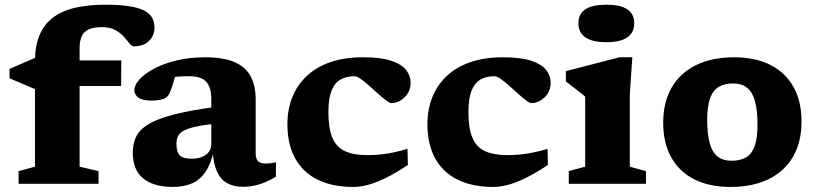

<svg xmlns="http://www.w3.org/2000/svg" viewBox="-20 -762 3384 796"><path d="M212 -405.5 125 -392.5 19.5 -437.5V-476.5L133.5 -525.5L218 -511.5H483L482 -405.5ZM310 -71 388.5 -52.5V0H57V-52.5L125 -71V-507Q125 -569.5 143 -614Q161 -658.5 197 -687Q233 -715.5 287.8 -729Q342.5 -742.5 416.5 -742.5Q480 -742.5 520.2 -735.5Q560.5 -728.5 582.2 -715.8Q604 -703 612.2 -685.5Q620.5 -668 620.5 -647Q620.5 -615 598 -592.5Q575.5 -570 535.5 -570Q526.5 -570 517 -582Q507.5 -594 493.5 -609.8Q479.5 -625.5 457.8 -637.5Q436 -649.5 403 -649.5Q369 -649.5 348.5 -640.5Q328 -631.5 319 -612Q310 -592.5 310 -562Z M889.5 -321 882 -250.5Q826 -244.5 792.2 -237Q758.5 -229.5 741 -219.8Q723.5 -210 717.5 -196.5Q711.5 -183 711.5 -165Q711.5 -132 725.2 -118Q739 -104 775.5 -104Q799.5 -104 817.8 -111.5Q836 -119 846 -132.5Q856 -146 856 -163.5V-352Q856 -400 835 -423Q814 -446 763.5 -446Q735.5 -446 716.8 -444.2Q698 -442.5 684 -439.5L714 -480.5Q709.5 -459.5 705 -442.2Q700.5 -425 695.8 -410Q691 -395 685 -380.5Q676.5 -359 658 -352Q639.5 -345 606 -345Q571 -345 554 -357.2Q537 -369.5 537 -388.5Q537 -409 558 -432.5Q579 -456 617.5 -476.8Q656 -497.5 710 -511Q764 -524.5 830 -524.5Q908 -524.5 954 -503.8Q1000 -483 1020 -443.8Q1040 -404.5 1040 -349.5V-126Q1040 -110.5 1044.8 -101Q1049.5 -91.5 1059 -87.8Q1068.5 -84 1082.5 -84Q1091.5 -84 1101.5 -85.2Q1111.5 -86.5 1124 -89V-30Q1094.5 -11 1059.5 0.8Q1024.5 12.5 987.5 12.5Q948 12.5 921 -3Q894 -18.5 879.2 -51.5Q864.5 -84.5 861.5 -137L867.5 -142Q855.5 -85.5 833.2 -51.5Q811 -17.5 777.2 -2.2Q743.5 13 696 13Q616.5 13 573.5 -22.5Q530.5 -58 530.5 -129Q530.5 -166 544.2 -195Q558 -224 595.5 -247Q633 -270 704 -288Q775 -306 889.5 -321Z M1484.5 -524.5Q1559 -524.5 1602.2 -510Q1645.5 -495.5 1664 -471.5Q1682.5 -447.5 1682.5 -418.5Q1682.5 -393.5 1670.2 -374.5Q1658 -355.5 1639.8 -345Q1621.5 -334.5 1603 -334.5Q1595.5 -334.5 1580.5 -345.8Q1565.5 -357 1547 -373.8Q1528.5 -390.5 1510 -407Q1491.5 -423.5 1475.5 -434.8Q1459.5 -446 1449 -446Q1415.5 -446 1391.2 -432Q1367 -418 1354.2 -385.5Q1341.5 -353 1341.5 -297Q1341.5 -231 1357.5 -192Q1373.5 -153 1409 -136Q1444.5 -119 1502 -119Q1548.5 -119 1588.5 -125.8Q1628.5 -132.5 1669.5 -145L1671 -78Q1620.5 -44.5 1579.8 -24.5Q1539 -4.5 1506.2 4.2Q1473.5 13 1444 13Q1358.5 13 1297.5 -16.8Q1236.5 -46.5 1204 -104.8Q1171.5 -163 1171.5 -247Q1171.5 -308 1191.8 -358.8Q1212 -409.5 1251.5 -446.8Q1291 -484 1349.5 -504.2Q1408 -524.5 1484.5 -524.5Z M2065 -524.5Q2139.5 -524.5 2182.8 -510Q2226 -495.5 2244.5 -471.5Q2263 -447.5 2263 -418.5Q2263 -393.5 2250.8 -374.5Q2238.5 -355.5 2220.2 -345Q2202 -334.5 2183.5 -334.5Q2176 -334.5 2161 -345.8Q2146 -357 2127.5 -373.8Q2109 -390.5 2090.5 -407Q2072 -423.5 2056 -434.8Q2040 -446 2029.5 -446Q1996 -446 1971.8 -432Q1947.5 -418 1934.8 -385.5Q1922 -353 1922 -297Q1922 -231 1938 -192Q1954 -153 1989.5 -136Q2025 -119 2082.5 -119Q2129 -119 2169 -125.8Q2209 -132.5 2250 -145L2251.5 -78Q2201 -44.5 2160.2 -24.5Q2119.5 -4.5 2086.8 4.2Q2054 13 2024.5 13Q1939 13 1878 -16.8Q1817 -46.5 1784.5 -104.8Q1752 -163 1752 -247Q1752 -308 1772.2 -358.8Q1792.5 -409.5 1832 -446.8Q1871.5 -484 1930 -504.2Q1988.5 -524.5 2065 -524.5Z M2494 -587Q2436 -587 2407 -607Q2378 -627 2378 -665.5Q2378 -704.5 2407 -723.5Q2436 -742.5 2494 -742.5Q2551.5 -742.5 2580.5 -723.5Q2609.5 -704.5 2609.5 -665.5Q2609.5 -627 2580.5 -607Q2551.5 -587 2494 -587ZM2601.5 -524.5 2591 -370V-71L2658 -52.5V0H2338V-52.5L2406 -71V-361.5Q2400.5 -366.5 2387.2 -377Q2374 -387.5 2357.5 -400Q2341 -412.5 2326 -424.5V-467L2548 -524.5Z M3013 -95.5Q3050 -95.5 3074 -110.2Q3098 -125 3109.2 -158Q3120.5 -191 3120.5 -244.5Q3120.5 -305 3110 -342.8Q3099.5 -380.5 3077.2 -398.2Q3055 -416 3019 -416Q2982.5 -416 2958.8 -401.2Q2935 -386.5 2923.5 -353.5Q2912 -320.5 2912 -266.5Q2912 -206.5 2922.2 -168.8Q2932.5 -131 2955 -113.2Q2977.5 -95.5 3013 -95.5ZM3008.5 13Q2920.5 13 2858 -18.8Q2795.5 -50.5 2762.5 -110.2Q2729.5 -170 2729.5 -253Q2729.5 -338 2764.5 -398.8Q2799.5 -459.5 2865.5 -492Q2931.5 -524.5 3024 -524.5Q3112 -524.5 3174.5 -492.5Q3237 -460.5 3270 -401Q3303 -341.5 3303 -258.5Q3303 -173.5 3268 -112.8Q3233 -52 3167 -19.5Q3101 13 3008.5 13Z"/></svg>

Font: Newsreader 7pt
Style: Bold
Weight: 700
Designer: Hugues Gentile
Foundry: Production Type
Version: Version 1.003